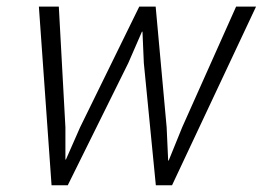

<svg xmlns="http://www.w3.org/2000/svg" viewBox="-20 -548 778 568"><path d="M489 0H441L405.5 -361.5L401.5 -454L400 -454.5L359.5 -361.5L180.5 0H132.5L95 -528.5H154L173.5 -171.5V-76H175L217 -171.5L392 -528.5H440.5L473 -171.5L477.5 -73H479L519 -171.5L678.5 -528.5H737.5Z"/></svg>

Font: Roberto Sans Light
Style: Italic
Weight: 300
Italic angle: -11°
Designer: Google
Version: Version 1.00;June 11, 2020;FontCreator 12.0.0.2522 64-bit; t